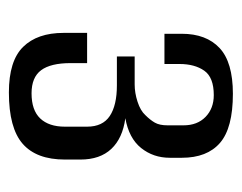

<svg xmlns="http://www.w3.org/2000/svg" viewBox="-76 -468 544 432"><g transform="rotate(90 196.0 -252.0)"><path d="M188 0Q117 0 85.5 -32Q54 -64 54 -123V-176H122V-139Q122 -94 138 -72.5Q154 -51 190 -51Q228 -51 246.5 -70.5Q265 -90 265 -126V-176Q265 -211 241 -227Q217 -243 172 -243H107V-283H170Q189 -283 209 -289.5Q229 -296 239 -307Q250 -318 256 -328.5Q262 -339 262 -357V-393Q262 -424 243 -442.5Q224 -461 194 -461Q154 -461 139 -439.5Q124 -418 124 -384V-350H56V-389Q56 -444 88 -474Q120 -504 191 -504Q268 -504 301.5 -475Q335 -446 335 -389V-362Q335 -325 313 -297.5Q291 -270 246 -262Q291 -256 315 -230.5Q339 -205 339 -161V-126Q339 -62 303.5 -31Q268 0 188 0Z"/></g></svg>

Font: Alumni Sans Medium
Style: Regular
Weight: 500
Designer: Robert E. Leuschke
Foundry: Robert E. Leuschke
Version: Version 1.018